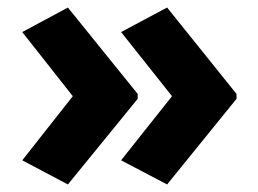

<svg xmlns="http://www.w3.org/2000/svg" viewBox="-20 -532 685 509"><path d="M607 -270 423 -43 301 -107 436 -277 301 -447 423 -512 607 -283ZM345 -270 160 -43 39 -107 173 -277 39 -447 160 -512 345 -283Z"/></svg>

Font: Noto Sans Sinhala UI ExtraBold
Style: Regular
Weight: 800
Designer: Jelle Bosma - Monotype Design Team
Foundry: Monotype Imaging Inc.
Version: Version 2.006; ttfautohint (v1.8.4.7-5d5b)